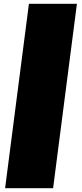

<svg xmlns="http://www.w3.org/2000/svg" viewBox="-20 -842 436 1016"><path d="M133 -822H387L261 154H7Z"/></svg>

Font: Gasoek One
Style: Regular
Weight: 400
Designer: Jiashuo Zhang
Foundry: JAMO
Version: Version 1.000; ttfautohint (v1.8.4.7-5d5b);gftools[0.9.29]